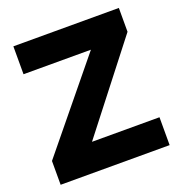

<svg xmlns="http://www.w3.org/2000/svg" viewBox="-128 -821 881 932"><g transform="rotate(-20 312.5 -355.0)"><path d="M27.8 -123 390.1 -565.9H42V-710H586.9V-586.9L242.2 -144H590.8V0H27.8Z"/></g></svg>

Font: Rawline ExtraBold
Style: Regular
Weight: 800
Designer: Matt McInerney, Pablo Impallari, Rodrigo Fuenzalida
Foundry: Matt McInerney, Pablo Impallari, Rodrigo Fuenzalida
Version: Version 4.020;PS 004.020;hotconv 1.0.88;makeotf.lib2.5.64775